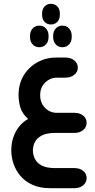

<svg xmlns="http://www.w3.org/2000/svg" viewBox="-20 -695 495 1004"><path d="M200 -618V-624Q200 -647 213 -661Q226 -675 246 -675Q267 -675 280 -661Q293 -647 293 -624V-618Q293 -595 280 -581Q267 -567 246 -567Q226 -567 213 -581Q200 -595 200 -618ZM186 -448Q164 -448 150.5 -463Q137 -478 137 -501V-508Q137 -531 150.5 -546Q164 -561 186 -561Q207 -561 220.5 -546Q234 -531 234 -508V-501Q234 -478 220.5 -463Q207 -448 186 -448ZM258 -501V-508Q258 -531 271.5 -546Q285 -561 306 -561Q328 -561 341.5 -546Q355 -531 355 -508V-501Q355 -478 341.5 -463Q328 -448 306 -448Q285 -448 271.5 -463Q258 -478 258 -501ZM127 -73Q96 -101 86.5 -133Q77 -165 77 -197Q77 -256 103.5 -300Q130 -344 175 -369Q220 -394 272 -394H323Q350 -394 368.5 -379Q387 -364 387 -341Q387 -319 368.5 -304Q350 -289 323 -289H276Q255 -289 235.5 -278Q216 -267 203 -247Q190 -227 190 -197Q190 -168 203 -147Q216 -126 235.5 -115.5Q255 -105 276 -105H370Q397 -105 415 -90.5Q433 -76 433 -53Q433 -30 415 -15Q397 0 370 0H270Q223 0 197.5 14Q172 28 162 49Q152 70 152 91Q152 113 162 134.5Q172 156 197 170Q222 184 270 184H370Q397 184 415 198.5Q433 213 433 236Q433 259 415 274Q397 289 370 289H242Q188 289 149 271Q110 253 86 224Q62 195 50.5 160.5Q39 126 39 92Q39 55 49.5 23.5Q60 -8 80 -33Q100 -58 127 -73Z"/></svg>

Font: Beiruti
Style: Bold
Weight: 700
Designer: Arlette Boutros
Foundry: Boutros
Version: Version 1.41